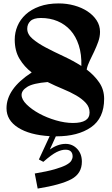

<svg xmlns="http://www.w3.org/2000/svg" viewBox="-20 -783 656 1121"><path d="M207 148 270 12Q153 5 85.5 -38Q18 -81 18 -151Q18 -207 54 -259Q90 -311 165 -360Q122 -393 94 -439.5Q66 -486 66 -552Q66 -593 82 -631Q98 -669 130 -698.5Q162 -728 210.5 -745.5Q259 -763 323 -763Q370 -763 413.5 -751Q457 -739 490.5 -717Q524 -695 544 -664.5Q564 -634 564 -597Q564 -568 553.5 -539Q543 -510 530 -482.5Q517 -455 504 -428.5Q491 -402 486 -377Q530 -344 559 -302Q588 -260 588 -206Q588 -93 511.5 -40Q435 13 309 13H306L271 90Q295 73 318 65Q341 57 363 57Q403 57 430.5 86Q458 115 458 161Q458 230 397 263Q336 296 200 318L183 230Q255 218 298.5 205.5Q342 193 365.5 180.5Q389 168 396.5 155Q404 142 404 130Q404 112 394 101.5Q384 91 362 91Q339 91 310.5 105Q282 119 233 162ZM139 -615Q139 -583 170 -556.5Q201 -530 247.5 -505.5Q294 -481 350 -455Q406 -429 455 -398Q457 -466 440 -518.5Q423 -571 391.5 -606Q360 -641 316 -659.5Q272 -678 219 -678Q176 -678 157.5 -660Q139 -642 139 -615ZM106 -229Q106 -202 135.5 -173Q165 -144 209 -120Q253 -96 306 -80.5Q359 -65 406 -65Q454 -65 478.5 -80Q503 -95 503 -126Q503 -158 481 -182Q459 -206 424.5 -226Q390 -246 346 -264Q302 -282 258 -304Q173 -297 139.5 -276Q106 -255 106 -229Z"/></svg>

Font: Trickster
Style: Regular
Weight: 400
Designer: Jean-Baptiste Morizot
Foundry: Jean-Baptiste Morizot
Version: Version 2.000;PS 2.0;hotconv 1.0.88;makeotf.lib2.5.647800